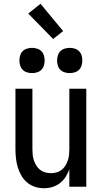

<svg xmlns="http://www.w3.org/2000/svg" viewBox="-20 -991 540 1019"><path d="M213 8Q189 8 165.5 0.5Q142 -7 123.5 -23Q105 -39 93 -60Q81 -81 74 -104.5Q67 -128 64.5 -152Q62 -176 62 -200V-520H152V-200Q152 -185 153.5 -169.5Q155 -154 160 -139.5Q165 -125 173 -112Q181 -99 193 -89.5Q205 -80 220 -76Q235 -72 250 -72Q265 -72 280 -76Q295 -80 307 -89.5Q319 -99 327 -112Q335 -125 340 -139.5Q345 -154 346.5 -169.5Q348 -185 348 -200V-520H438V0H348V-93Q341 -72 328.5 -52.5Q316 -33 298 -19Q280 -5 258 1.5Q236 8 213 8ZM350 -603Q337 -603 323.5 -607Q310 -611 300.5 -620.5Q291 -630 287 -643.5Q283 -657 283 -670Q283 -683 287 -696.5Q291 -710 300.5 -719.5Q310 -729 323.5 -733Q337 -737 350 -737Q363 -737 376.5 -733Q390 -729 399.5 -719.5Q409 -710 413 -696.5Q417 -683 417 -670Q417 -657 413 -643.5Q409 -630 399.5 -620.5Q390 -611 376.5 -607Q363 -603 350 -603ZM150 -603Q137 -603 123.5 -607Q110 -611 100.5 -620.5Q91 -630 87 -643.5Q83 -657 83 -670Q83 -683 87 -696.5Q91 -710 100.5 -719.5Q110 -729 123.5 -733Q137 -737 150 -737Q163 -737 176.5 -733Q190 -729 199.5 -719.5Q209 -710 213 -696.5Q217 -683 217 -670Q217 -657 213 -643.5Q209 -630 199.5 -620.5Q190 -611 176.5 -607Q163 -603 150 -603ZM262 -784 130 -919 195 -971 315 -826Z"/></svg>

Font: Iosevka Fixed Medium
Style: Regular
Weight: 500
Monospace: yes
Designer: Belleve Invis
Foundry: Belleve Invis
Version: Version 32.3.0